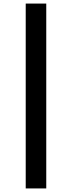

<svg xmlns="http://www.w3.org/2000/svg" viewBox="-20 -865 403 1075"><path d="M124 190H239V-845H124Z"/></svg>

Font: Mluvka SemiBold
Style: Regular
Weight: 600
Designer: Modified by Jiří Krblich, Original typeface by Gumpita Rahayu
Foundry: Gumpita Rahayu & Jiří Krblich
Version: Version 2.000;Glyphs 3.1.1 (3134)